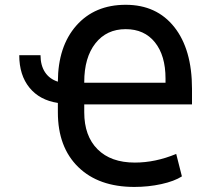

<svg xmlns="http://www.w3.org/2000/svg" viewBox="-20 -757 867 789"><path d="M59.1 -530.3H146.5Q146.5 -488.3 165 -460.2Q183.6 -432.1 217.8 -421.4Q218.3 -566.4 293.7 -651.9Q369.1 -737.3 496.6 -737.3Q624 -737.3 696.5 -645.5Q769 -553.7 769 -392.1V-328.1H326.2V-295.4Q326.2 -198.2 380.9 -143.6Q435.5 -88.9 534.2 -88.9Q618.7 -88.9 704.1 -124.5L727.5 -32.2Q696.3 -12.2 643.1 -0.5Q589.8 11.2 532.2 11.2Q385.3 11.2 301.5 -70.6Q217.8 -152.3 217.8 -295.4V-334Q143.1 -345.2 101.1 -396.7Q59.1 -448.2 59.1 -530.3ZM326.2 -417H660.2V-434.1Q660.2 -528.8 616.7 -583Q573.2 -637.2 496.6 -637.2Q418 -637.2 372.1 -578.9Q326.2 -520.5 326.2 -419.9Z"/></svg>

Font: Interop Med
Style: Regular
Weight: 500
Designer: Rasmus Andersson, Google, Jang Haemin
Foundry: jhaemin
Version: Version 1.007